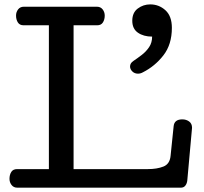

<svg xmlns="http://www.w3.org/2000/svg" viewBox="-20 -868 944 888"><path d="M60.1 0Q43 0 33.4 -12.5Q23.9 -24.9 23.9 -41Q23.9 -59.6 32.2 -72.8Q40.5 -85.9 59.1 -85.9H206.1V-751H89.4Q70.8 -751 62.5 -764.4Q54.2 -777.8 54.2 -795.9Q54.2 -812 63.7 -824.5Q73.2 -836.9 90.3 -836.9H428.2Q445.3 -836.9 454.8 -824.5Q464.4 -812 464.4 -795.9Q464.4 -777.8 456.1 -764.4Q447.8 -751 429.2 -751H320.3V-85.9H664.1Q706.1 -85.9 735.8 -97.7Q765.6 -109.4 769 -147.9L783.2 -285.2Q786.6 -315.9 823.2 -315.9Q841.3 -315.9 854.7 -306.2Q868.2 -296.4 868.2 -276.9L846.2 -33.2Q844.7 -19.5 837.4 -9.8Q830.1 0 816.4 0ZM618.2 -527.3Q602.5 -527.3 592 -537.6Q581.5 -547.9 581.5 -560.5Q581.5 -575.7 596.7 -585.9Q615.7 -598.6 635.7 -614Q655.8 -629.4 669.7 -650.1Q683.6 -670.9 683.6 -698.7Q644 -698.7 617.9 -716.8Q591.8 -734.9 591.8 -772Q591.8 -809.6 617.2 -828.6Q642.6 -847.7 674.8 -847.7Q715.3 -847.7 745.1 -820.6Q774.9 -793.5 774.9 -739.3Q774.9 -662.1 735.6 -611.8Q696.3 -561.5 641.1 -533.7Q629.9 -527.3 618.2 -527.3Z"/></svg>

Font: Cutive
Style: Regular
Weight: 400
Version: Version 1.100; ttfautohint (v1.8.4.7-5d5b)